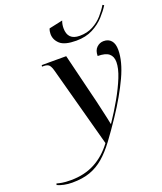

<svg xmlns="http://www.w3.org/2000/svg" viewBox="-337 -879 1042 1232"><g transform="rotate(-20 184.0 -263.0)"><path d="M277 -607Q198 -607 166.5 -635.5Q135 -664 135 -704Q135 -724 142 -740L235 -760Q226 -737 226 -710Q226 -629 308 -629Q359 -629 398.5 -650Q438 -671 466 -703Q494 -735 512 -766L522 -760Q503 -729 470.5 -693Q438 -657 390 -632Q342 -607 277 -607ZM-59 240Q-88 240 -114.5 234.5Q-141 229 -160 220L-157 210Q-144 214 -122 218Q-100 222 -62 222Q31 222 102.5 184Q174 146 227 74L79 -473Q71 -503 60 -514.5Q49 -526 22 -526H12L14 -536H181L251 -250Q256 -231 263.5 -199.5Q271 -168 278.5 -134Q286 -100 292.5 -72Q299 -44 301 -30H303Q347 -95 385 -162Q423 -229 447 -288.5Q471 -348 471 -391Q471 -429 447.5 -448.5Q424 -468 371 -468Q371 -506 391.5 -525.5Q412 -545 439 -545Q472 -545 490.5 -523.5Q509 -502 509 -460Q509 -381 461.5 -279Q414 -177 336 -60Q285 16 243 72.5Q201 129 158 166Q115 203 63.5 221.5Q12 240 -59 240Z"/></g></svg>

Font: Noto Serif Display Medium
Style: Italic
Weight: 500
Italic angle: -12°
Designer: Monotype Design Team
Foundry: Monotype Imaging Inc.
Version: Version 2.009